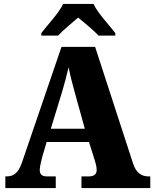

<svg xmlns="http://www.w3.org/2000/svg" viewBox="-20 -951 780 971"><path d="M189 -784V-771H274C294 -794 347 -838 375 -862C404 -839 461 -791 478 -771H563V-784C534 -822 473 -886 453 -931H299C279 -886 218 -822 189 -784ZM7 0H262V-59H216C190 -59 181 -72 181 -92C181 -111 191 -143 194 -159L216 -233H430L459 -141C462 -132 469 -109 469 -91C469 -66 450 -59 430 -59H392V0H740V-59H730C695 -59 668 -78 653 -124L461 -714H291L91 -129C71 -71 45 -59 13 -59H7ZM237 -300 296 -493C306 -528 317 -569 327 -611C335 -568 346 -528 356 -491L409 -300Z"/></svg>

Font: Noto Serif Ethiopic SemiCondensed Black
Style: Regular
Weight: 900
Width: 4
Designer: Monotype Design Team
Foundry: Monotype Imaging Inc.
Version: Version 2.102